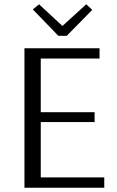

<svg xmlns="http://www.w3.org/2000/svg" viewBox="-20 -875 547 895"><path d="M252 -708 133 -831 162 -855 271 -754 382 -855 410 -829 291 -708ZM94 0V-650H444V-602H170V-352H421V-306H170V-48H466V0Z"/></svg>

Font: Arsenal
Style: Regular
Weight: 400
Designer: Andrij Shevchenko
Foundry: Stairsfor
Version: Version 2.001;PS 002.001;hotconv 1.0.88;makeotf.lib2.5.64775